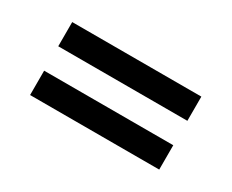

<svg xmlns="http://www.w3.org/2000/svg" viewBox="-47 -612 556 461"><g transform="rotate(30 231.0 -382.0)"><path d="M51.9 -415.9V-483H409.9V-415.9ZM51.9 -280.7V-348.2H409.9V-280.7Z"/></g></svg>

Font: Big Shoulders Thin
Style: Regular
Weight: 100
Version: Version 2.002